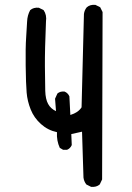

<svg xmlns="http://www.w3.org/2000/svg" viewBox="-20 -764 540 785"><path d="M352.5 0 333 -9.8Q323.2 -22.5 321.3 -38.1L315.4 -225.6L271.5 -215.8L273.4 -170.9Q267.6 -157.2 253.9 -151.4H238.3L224.6 -159.2Q210.9 -188.5 212.9 -223.6Q175.8 -231.4 147.5 -256.8Q119.1 -282.2 105.5 -316.4Q91.8 -350.6 88.9 -385.7Q85.9 -420.9 85 -495.6Q84 -570.3 86.9 -610.4Q89.8 -650.4 90.8 -675.8Q91.8 -701.2 103.5 -722.7Q117.2 -734.4 138.7 -732.4L158.2 -722.7Q171.9 -703.1 168 -675.8Q163.1 -559.6 163.6 -493.2Q164.1 -426.8 165 -392.6Q166 -358.4 176.8 -338.9Q187.5 -319.3 209 -309.6L205.1 -360.4L214.8 -381.8Q226.6 -391.6 244.1 -389.6Q257.8 -383.8 263.7 -370.1L267.6 -293.9Q299.8 -303.7 313.5 -325.2L323.2 -707Q325.2 -722.7 335 -734.4Q348.6 -746.1 370.1 -744.1L389.6 -734.4L399.4 -714.8L397.5 -30.3L387.7 -9.8Q374 2 352.5 0Z"/></svg>

Font: JasonHandwriting4
Style: Regular
Weight: 400
Version: Version 1.01.21